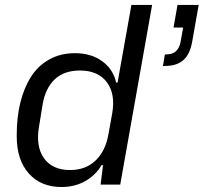

<svg xmlns="http://www.w3.org/2000/svg" viewBox="-20 -749 826 779"><path d="M229 9.8Q146 9.8 96.9 -45.2Q47.9 -100.1 47.9 -195.8V-202.1Q47.9 -272.9 62.5 -332.5Q77.1 -392.1 105.7 -437.3Q134.3 -482.4 179.9 -507.8Q225.6 -533.2 284.2 -533.2Q350.1 -533.2 394.8 -500.5Q439.5 -467.8 451.2 -414.1H457L513.2 -729H597.2L467.8 0H388.2L397.9 -79.1H392.1Q368.7 -38.6 326.2 -14.4Q283.7 9.8 229 9.8ZM641.1 -481 648.9 -527.8 662.1 -528.8Q706.1 -531.2 713.9 -585.9L723.1 -637.2H684.1L700.2 -729H786.1L759.8 -580.1Q751 -530.8 726.6 -507.6Q702.1 -484.4 662.1 -481.9ZM264.2 -59.1Q327.6 -59.1 367.9 -97.9Q408.2 -136.7 419.9 -204.1L435.1 -288.1Q449.2 -367.2 413.8 -415Q378.4 -462.9 304.2 -462.9Q239.3 -462.9 201.4 -426.5Q163.6 -390.1 152.8 -324.2L138.2 -234.9Q124.5 -153.8 158.9 -106.4Q193.4 -59.1 264.2 -59.1Z"/></svg>

Font: Hubot Sans
Style: Italic
Weight: 400
Italic angle: -10°
Designer: Deni Anggara
Foundry: GitHub
Version: Version 1.001;gftools[0.9.31]